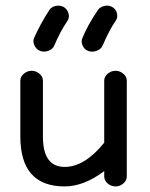

<svg xmlns="http://www.w3.org/2000/svg" viewBox="-20 -660 539 689"><path d="M395 9Q379 9 366.5 -1.5Q354 -12 354 -27V-46Q281 9 212 9Q53 9 53 -170V-371Q53 -385 65.5 -395.5Q78 -406 94 -406Q109 -406 121.5 -395.5Q134 -385 134 -371V-170Q134 -61 212 -61Q284 -61 354 -148V-371Q354 -385 366.5 -395.5Q379 -406 395 -406Q410 -406 422.5 -395.5Q435 -385 435 -371V-27Q435 -12 422.5 -1.5Q410 9 395 9ZM276 -524Q294 -569 332 -625Q340 -636 356 -639Q372 -642 384 -634Q397 -626 400 -611Q403 -596 395 -585Q374 -556 348 -496Q342 -483 326.5 -477.5Q311 -472 297 -477Q283 -482 276.5 -496.5Q270 -511 276 -524ZM102 -523Q124 -573 157 -624Q165 -636 181 -639Q197 -642 210 -634Q222 -626 226 -611.5Q230 -597 222 -585Q195 -545 175 -497Q170 -484 154.5 -478Q139 -472 125 -477Q111 -482 104 -496Q97 -510 102 -523Z"/></svg>

Font: Hoogli Semibold
Style: Regular
Weight: 600
Designer: Anand Singh Naorem
Foundry: Brand New Type
Version: Version 1.00 b007